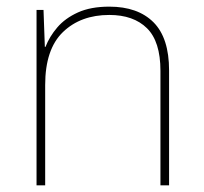

<svg xmlns="http://www.w3.org/2000/svg" viewBox="-20 -558 613 578"><path d="M309 -538Q395 -538 442 -491Q489 -444 489 -346V0H463V-345Q463 -433 422.5 -473Q382 -513 309 -513Q223 -513 169.5 -461.5Q116 -410 116 -302V0H90V-528H111L115 -417H117Q129 -448 152.5 -475.5Q176 -503 214.5 -520.5Q253 -538 309 -538Z"/></svg>

Font: Noto Sans Thin
Style: Regular
Weight: 100
Designer: Monotype Design Team
Foundry: Monotype Imaging Inc.
Version: Version 2.007